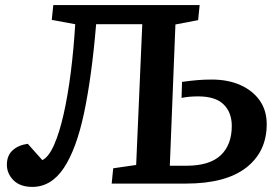

<svg xmlns="http://www.w3.org/2000/svg" viewBox="-20 -720 1081 753"><path d="M538 -625H357Q340 -421 310 -278.5Q280 -136 230.5 -61.5Q181 13 107 13Q59 13 33 -13Q7 -39 7 -74Q7 -110 29.5 -130.5Q52 -151 89 -156L146 -92Q171 -104 192 -151.5Q213 -199 229.5 -272Q246 -345 257.5 -435.5Q269 -526 275 -625L183 -642L189 -700H763L757 -641L668 -624L646 -70H711Q802 -70 845.5 -111Q889 -152 889 -226Q889 -279 857 -310.5Q825 -342 757 -342Q721 -342 692 -336L694 -399Q732 -404 757 -406Q782 -408 811 -408Q874 -408 922.5 -386.5Q971 -365 998.5 -326Q1026 -287 1026 -233Q1026 -125 945.5 -62.5Q865 0 709 0H418L424 -60L514 -73Z"/></svg>

Font: Literata 7pt SemiBold
Style: Italic
Weight: 600
Italic angle: -2°
Designer: Latin by Veronika Burian and Jose Scaglione. Greek by Irene Vlachou. Cyrillic by Vera Evstafieva
Foundry: TypeTogether
Version: Version 3.002